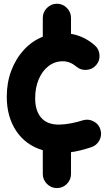

<svg xmlns="http://www.w3.org/2000/svg" viewBox="-20 -737 563 1010"><path d="M279.3 252.4Q249 252.4 227.1 230.5Q205.1 208.5 205.1 178.2V53.2Q115.7 26.9 65.7 -47.6Q15.6 -122.1 15.6 -228.5Q15.6 -302.2 39.3 -365.2Q63 -428.2 105.5 -474.6Q147.9 -521 205.1 -543.9V-642.6Q205.1 -673.3 227.1 -695.3Q249 -717.3 279.3 -717.3Q310.1 -717.3 331.8 -695.3Q353.5 -673.3 353.5 -642.6V-559.1Q423.3 -546.9 478 -499Q501 -479.5 503.4 -448.5Q505.9 -417.5 485.8 -394.5Q466.3 -371.6 435.3 -369.4Q404.3 -367.2 381.3 -386.7Q348.6 -414.6 310.5 -414.6Q268.1 -414.6 235.4 -389.4Q202.6 -364.3 183.8 -320.3Q165 -276.4 165 -219.7Q165 -154.8 196.3 -118.2Q227.5 -81.5 289.6 -81.5Q316.9 -81.5 352.3 -88.1Q387.7 -94.7 417 -104.5Q446.3 -112.8 473.6 -97.9Q501 -83 508.8 -53.7Q517.1 -23.9 502.2 2.7Q487.3 29.3 458 38.1Q398.9 57.6 353.5 63.5V178.2Q353.5 208.5 331.8 230.5Q310.1 252.4 279.3 252.4Z"/></svg>

Font: Mikhak-FD ExtraBold
Style: Regular
Weight: 800
Designer: Amin Abedi
Version: Version 3.2